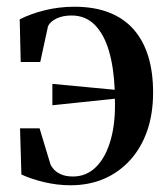

<svg xmlns="http://www.w3.org/2000/svg" viewBox="-20 -538 496 570"><path d="M189.5 12Q149.5 12 110.2 2.5Q71 -7 43.5 -20L39.5 -157H97.5L129.5 -51Q132 -44 139.8 -35.2Q147.5 -26.5 161.8 -20.2Q176 -14 196.5 -14Q237 -14 265.8 -43Q294.5 -72 309 -124Q323.5 -176 321 -245L135.5 -225.5V-289L320.5 -271.5Q318 -337 303.5 -386.5Q289 -436 261.5 -464Q234 -492 192.5 -492Q166 -492 147.2 -482.8Q128.5 -473.5 122.5 -460L99.5 -354H41.5L38.5 -480.5Q70.5 -497 112.8 -507.5Q155 -518 201.5 -518Q259 -518 302.8 -501.2Q346.5 -484.5 375.8 -451.8Q405 -419 419.8 -371.8Q434.5 -324.5 434.5 -263.5Q434.5 -200 416.8 -149.2Q399 -98.5 366.2 -62.5Q333.5 -26.5 288.8 -7.2Q244 12 189.5 12Z"/></svg>

Font: Merriweather 144pt Medium
Style: Regular
Weight: 500
Version: Version 2.100